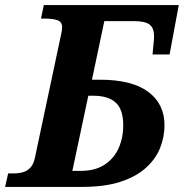

<svg xmlns="http://www.w3.org/2000/svg" viewBox="-52 -734 722 754"><path d="M-32 0 -20 -53H2Q22 -53 39 -58Q56 -63 68 -76.5Q80 -90 85 -114L188 -599Q190 -607 191 -614.5Q192 -622 192 -627Q192 -647 175 -654Q158 -661 123 -661H109L120 -714H371L303 -392L279 -421H340Q466 -421 530 -373.5Q594 -326 594 -242Q594 -196 576.5 -152.5Q559 -109 520.5 -74.5Q482 -40 420.5 -20Q359 0 270 0ZM226 -34 202 -63H266Q322 -63 359 -87.5Q396 -112 414 -152.5Q432 -193 432 -242Q432 -304 402.5 -331Q373 -358 315 -358H265L301 -387ZM547 -520 551 -563Q552 -571 552.5 -579Q553 -587 553 -592Q553 -623 536 -637Q519 -651 475 -651H298L306 -714H650L614 -520Z"/></svg>

Font: Noto Serif
Style: Italic
Weight: 400
Italic angle: -12°
Designer: Monotype Design Team
Foundry: Monotype Imaging Inc.
Version: Version 2.013